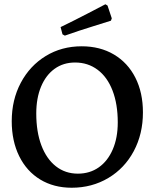

<svg xmlns="http://www.w3.org/2000/svg" viewBox="-20 -868 724 900"><path d="M35 -300Q35 -400 77.5 -480Q120 -560 194.5 -605.5Q269 -651 363 -651Q449 -651 514 -612.5Q579 -574 614.5 -504Q650 -434 650 -341Q650 -240 607 -159.5Q564 -79 487.5 -33.5Q411 12 316 12Q232 12 168.5 -26.5Q105 -65 70 -136Q35 -207 35 -300ZM532 -294Q532 -380 507.5 -443.5Q483 -507 437.5 -541Q392 -575 332 -575Q277 -575 236 -545.5Q195 -516 172.5 -462Q150 -408 150 -336Q150 -250 174 -186.5Q198 -123 242 -88.5Q286 -54 345 -54Q401 -54 443 -83.5Q485 -113 508.5 -167.5Q532 -222 532 -294ZM273 -707 264 -741Q326 -771 390.5 -804.5Q455 -838 474 -848L484 -842L504 -782L500 -771Q482 -765 417 -745Q352 -725 284 -701Z"/></svg>

Font: Alegreya Medium
Style: Regular
Weight: 500
Designer: Juan Pablo del Peral
Foundry: Huerta Tipografica
Version: Version 2.007; ttfautohint (v1.6)